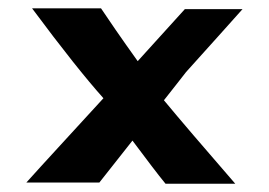

<svg xmlns="http://www.w3.org/2000/svg" viewBox="-20 -443 651 465"><path d="M313.5 -294.9C271.5 -353.5 242.2 -396.5 224.6 -422.9C150.4 -422.9 94.7 -422.9 57.6 -422.9C130.9 -324.2 188.5 -252 230.5 -205.1C147.5 -114.3 85 -46.9 43.9 -1C121.1 -1 179.7 -1 220.7 -1C256.8 -46.9 283.2 -80.1 300.8 -102.5C335.9 -55.7 362.3 -20.5 380.9 2C456.1 2 512.7 2 549.8 2C472.7 -86.9 415 -154.3 377 -200.2C401.4 -230.5 418.9 -253.9 430.7 -268.6C491.2 -335.9 537.1 -386.7 567.4 -420.9C502 -420.9 455.1 -420.9 427.7 -420.9C377 -365.2 338.9 -323.2 313.5 -294.9Z"/></svg>

Font: DropForged
Style: Regular
Weight: 400
Designer: Antoine
Version: Version 1.0